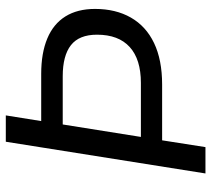

<svg xmlns="http://www.w3.org/2000/svg" viewBox="-54 -692 745 678"><g transform="rotate(-90 319.0 -352.5)"><path d="M46 0 158 -705H251L231 -580H398Q471 -580 522.5 -558.5Q574 -537 600.5 -494.5Q627 -452 627 -390Q627 -317 596.5 -263.5Q566 -210 506.5 -181.5Q447 -153 360 -153H163L139 0ZM175 -228H366Q449 -228 492.5 -267.5Q536 -307 536 -383Q536 -446 499 -475Q462 -504 389 -504H219Z"/></g></svg>

Font: Nunito Sans 12pt ExtraLight 12pt Medium
Style: Italic
Weight: 500
Italic angle: -9°
Version: Version 3.101;gftools[0.9.27]